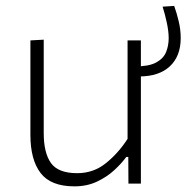

<svg xmlns="http://www.w3.org/2000/svg" viewBox="-20 -634 644 663"><path d="M237 9.5Q155.5 9.5 120.2 -36.5Q85 -82.5 85 -168V-494.5L131 -497V-174.5Q131 -106 156 -71Q181 -36 246.5 -36Q303 -36 346 -70.8Q389 -105.5 420.5 -154.5V-494.5H466.5V0H423.5L423 -92H416Q400.5 -70.5 375.2 -47Q350 -23.5 315.2 -7Q280.5 9.5 237 9.5ZM460.5 -370 445 -404.5Q494 -404.5 519.2 -418.2Q544.5 -432 553.5 -454.2Q562.5 -476.5 562.5 -502.5Q562.5 -525.5 556 -555.8Q549.5 -586 541.5 -611L581.5 -613.5Q590.5 -588.5 597.2 -560Q604 -531.5 604 -502.5Q604 -440 566.5 -405Q529 -370 460.5 -370Z"/></svg>

Font: Heraclito ExtraLight
Style: Regular
Weight: 200
Designer: Kostas Bartsokas (font) & Cristiano Sobral (main changes)
Foundry: Kostas Bartsokas (font) & Cristiano Sobral (main changes)
Version: Version 1.00;July 8, 2020;FontCreator 13.0.0.2655 64-bit